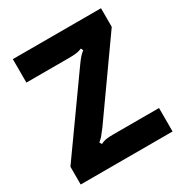

<svg xmlns="http://www.w3.org/2000/svg" viewBox="-176 -896 978 1028"><g transform="rotate(-30 313.0 -381.5)"><path d="M27 0V-110L344 -555Q361 -579 372.5 -592Q384 -605 398 -616L392 -630Q375 -623 358.5 -620.5Q342 -618 308 -618H48V-763H593V-648L280 -206Q259 -178 249 -166.5Q239 -155 226 -145L234 -131Q250 -139 265.5 -142Q281 -145 311 -145H595V0Z"/></g></svg>

Font: Open Sauce Sans ExtraBold
Style: Regular
Weight: 800
Designer: Alfredo Marco Pradil
Foundry: Creative Sauce Fz LLC
Version: Version 1.477